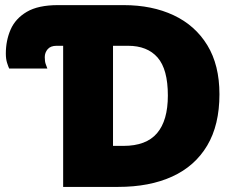

<svg xmlns="http://www.w3.org/2000/svg" viewBox="-20 -734 933 754"><path d="M228 0V-554.2H202.1Q178.7 -554.2 167.2 -540.8Q155.8 -527.3 155.8 -509.8Q155.8 -492.7 159.4 -482.7Q163.1 -472.7 166 -464.8H16.1Q12.7 -471.7 7.8 -487.1Q2.9 -502.4 2.9 -523.9Q2.9 -574.7 21.7 -617.9Q40.5 -661.1 85.2 -687.5Q129.9 -713.9 208 -713.9H465.8Q577.1 -713.9 661.9 -674.1Q746.6 -634.3 794.2 -556.4Q841.8 -478.5 841.8 -363.8Q841.8 -243.2 793.7 -162.4Q745.6 -81.5 656.5 -40.8Q567.4 0 443.8 0ZM423.8 -161.1H464.8Q554.2 -161.1 596.7 -210.9Q639.2 -260.7 639.2 -358.9Q639.2 -461.9 598.9 -508.1Q558.6 -554.2 482.9 -554.2H423.8Z"/></svg>

Font: Open Sans ExtraBold
Style: Regular
Weight: 800
Designer: Monotype Design Team
Foundry: Monotype Imaging Inc.
Version: Version 3.003; ttfautohint (v1.8.4)